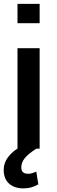

<svg xmlns="http://www.w3.org/2000/svg" viewBox="-22 -782 300 1010"><path d="M186.5 -660H70V-761.5H186.5ZM186.5 0H169.5Q149 13 134 25Q119 37 109.2 48.8Q99.5 60.5 94.8 72.8Q90 85 90 98.5Q90 128.5 118 131.5Q121 132 124.5 132Q125 132 125.5 132Q125.5 132 125.5 132H126Q126.5 132 126.5 132Q126.5 132 127 132Q127 132 127.5 132Q127.5 132 127.5 132H131.5Q141.5 131 150 128Q158.5 125 169 121L179.5 187.5Q162 198 142.8 203.5Q123.5 209 100 209Q78 209 59.5 203Q41 197 27 185Q13 173 5.2 154.8Q-2.5 136.5 -2.5 112.5Q-2.5 70 28 35.5Q44 16.5 70 -0.5V-528.5H186.5Z"/></svg>

Font: Roberto Sans Medium
Style: Regular
Weight: 500
Designer: Google (font) & Cristiano Sobral (main changes)
Version: Version 1.000;October 12, 2021;FontCreator 14.0.0.2814 64-bi